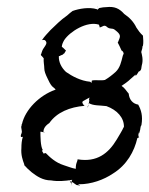

<svg xmlns="http://www.w3.org/2000/svg" viewBox="-20 -608 502 646"><path d="M53 -187V-190L54 -191C65 -239 112 -287 166 -306L167 -307C164 -311 159 -314 155 -318C149 -325 144 -335 140 -344C133 -358 129 -369 129 -378C129 -388 126 -400 127 -412C123 -417 120 -420 118 -422C117 -424 117 -425 119 -427V-428C121 -433 122 -438 125 -443C135 -458 141 -464 131 -473C128 -474 124 -474 122 -473V-474C129 -485 140 -496 150 -507C168 -524 183 -540 206 -556C212 -561 218 -567 224 -571C246 -579 281 -585 306 -577H307V-576C307 -575 306 -575 306 -574L314 -581C323 -583 331 -584 338 -584C365 -587 381 -580 398 -561C416 -549 430 -534 439 -515C445 -506 451 -497 461 -488C462 -477 463 -465 461 -454C458 -453 461 -449 456 -436C456 -436 457 -435 457 -435C457 -435 456 -435 456 -435L455 -434C457 -426 463 -407 457 -388C455 -380 457 -373 449 -368C447 -368 446 -367 446 -366C443 -361 440 -356 436 -352C436 -353 437 -356 436 -357C433 -354 426 -348 419 -342C410 -333 399 -326 389 -319C400 -312 405 -302 413 -293C415 -272 427 -259 445 -256C455 -238 461 -218 456 -188V-187C451 -181 454 -176 449 -162C448 -160 447 -158 448 -156H447C447 -158 447 -161 446 -163C446 -163 444 -147 448 -147V-146C447 -146 443 -144 442 -143C432 -99 407 -53 360 -24C329 -3 287 12 246 12C246 12 246 11 246 11C246 11 245 12 245 12H243C245 14 248 16 249 17V18C247 16 245 15 241 15C236 16 228 6 221 4C221 1 222 -2 223 -3C200 1 174 3 152 -1C124 -1 104 -15 87 -28C77 -36 68 -45 61 -53L62 -54C56 -70 50 -87 52 -110C52 -123 53 -136 57 -148C56 -147 53 -147 52 -147C48 -148 51 -155 51 -156C51 -157 52 -157 52 -158C57 -170 48 -176 53 -187ZM116 -165C116 -150 116 -116 124 -103C125 -102 122 -102 121 -102C122 -98 125 -95 127 -91C128 -92 132 -93 134 -93C147 -80 166 -61 195 -52C208 -48 222 -42 235 -40C235 -44 235 -50 236 -54C238 -63 240 -64 241 -71V-72C306 -61 345 -92 373 -139C381 -153 391 -168 396 -180H397C398 -212 374 -238 338 -251C314 -254 294 -252 279 -261C279 -263 280 -265 280 -267C282 -271 278 -271 280 -275C280 -277 281 -280 282 -281C281 -279 278 -278 276 -277C259 -267 257 -268 257 -263C258 -259 262 -253 265 -252C215 -248 171 -230 146 -194C129 -183 126 -172 126 -163C123 -164 118 -165 116 -165ZM126 -161C126 -162 126 -162 127 -162C127 -162 127 -163 126 -163ZM127 -162C128 -163 130 -163 131 -164V-163H129V-162ZM178 -419C177 -399 187 -380 202 -366C222 -352 251 -336 283 -333C285 -332 286 -331 288 -329L289 -337C302 -340 319 -336 333 -339C345 -346 358 -356 369 -366C384 -380 388 -400 393 -420C393 -421 395 -425 396 -427V-428C394 -438 389 -437 389 -438C385 -447 379 -460 376 -465L377 -466C384 -485 391 -489 366 -508C357 -515 349 -508 338 -519C330 -525 325 -518 317 -516L316 -515C315 -518 314 -522 313 -525C273 -538 215 -502 196 -473C192 -466 188 -458 188 -450C191 -450 201 -438 202 -438L196 -428H195C190 -422 187 -423 185 -422C183 -420 180 -419 178 -419ZM213 0V-1L215 1C214 1 213 0 213 0ZM307 -588C308 -585 308 -581 307 -577C309 -585 307 -588 307 -588ZM215 1C217 3 217 6 219 8C223 19 224 21 221 12C220 10 221 7 221 4ZM274 -247C275 -249 276 -252 278 -256C278 -253 276 -249 275 -247ZM278 -256C278 -257 279 -260 279 -261C279 -261 278 -261 278 -261Z"/></svg>

Font: Charger Mayhem
Style: Obl
Weight: 400
Designer: Jasper
Foundry: Cannot Into Space Fonts
Version: Version 0.98